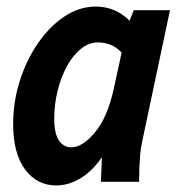

<svg xmlns="http://www.w3.org/2000/svg" viewBox="-20 -553 555 584"><path d="M20 -175Q20 -244 40.5 -308Q61 -372 96.5 -423Q132 -474 177 -503.5Q222 -533 271 -533Q331 -533 374 -490L387 -522H497L413 -125Q408 -102 406.5 -84.5Q405 -67 404 -45L403 0H287L290 -75Q262 -34 226 -11.5Q190 11 151 11Q92 11 56 -38Q20 -87 20 -175ZM145 -192Q145 -147 159 -126Q173 -105 197 -105Q231 -105 269 -150.5Q307 -196 326 -283L350 -393Q333 -411 314.5 -417.5Q296 -424 278 -424Q250 -424 225.5 -404Q201 -384 183 -350.5Q165 -317 155 -276Q145 -235 145 -192Z"/></svg>

Font: Radio Canada Condensed SemiBold
Style: Italic
Weight: 600
Width: 3
Italic angle: -12°
Designer: Charles Daoud, Etienne Aubert Bonn, Alexandre Saumier Demers, Jacques Le Bailly
Foundry: Radio-Canada
Version: Version 2.104; ttfautohint (v1.8.4.7-5d5b);gftools[0.9.28.de